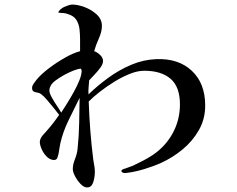

<svg xmlns="http://www.w3.org/2000/svg" viewBox="-20 -781 1040 844"><path d="M336 -479Q325 -479 305 -471.5Q285 -464 264 -452.5Q243 -441 226 -428.5Q209 -416 204 -406Q197 -394 197 -383Q197 -372 207.5 -353Q218 -334 230.5 -315.5Q243 -297 249 -286Q259 -301 274 -325Q289 -349 304 -376Q319 -403 329 -428Q339 -453 339 -471ZM882 -317Q882 -258 854.5 -209.5Q827 -161 783 -124.5Q739 -88 688 -65Q655 -50 613.5 -37.5Q572 -25 537 -21Q536 -21 530 -20.5Q524 -20 523 -21Q516 -23 514 -27.5Q512 -32 519 -36Q522 -38 530 -40Q538 -43 546.5 -46Q555 -49 563 -52Q586 -63 608.5 -74.5Q631 -86 652 -100Q708 -138 739.5 -196Q771 -254 771 -322Q771 -399 730 -434.5Q689 -470 614 -470Q585 -470 551 -456.5Q517 -443 483 -422Q449 -401 419.5 -378Q390 -355 370 -335Q372 -271 377 -207Q382 -143 390 -79Q392 -66 394.5 -52.5Q397 -39 397 -25Q397 -15 394.5 1.5Q392 18 385 30.5Q378 43 363 43Q349 43 334.5 28Q320 13 310 -6Q300 -25 300 -38Q300 -58 309.5 -81.5Q319 -105 321 -127Q327 -183 328 -239.5Q329 -296 330 -351Q307 -305 281.5 -252.5Q256 -200 245 -150Q243 -140 241.5 -130Q240 -120 238 -109Q236 -98 232 -87Q228 -76 213 -78Q198 -80 185 -93Q172 -106 164 -123.5Q156 -141 155 -155Q155 -169 164 -181Q168 -187 173 -192Q178 -197 182 -202Q198 -220 212.5 -238.5Q227 -257 240 -276Q232 -287 217 -305.5Q202 -324 187 -341.5Q172 -359 161 -367Q153 -373 147 -373.5Q141 -374 132 -377Q121 -380 121 -394Q121 -404 128.5 -414Q136 -424 141 -431Q161 -455 194.5 -480.5Q228 -506 265 -527Q302 -548 332 -556V-607Q332 -630 329.5 -652.5Q327 -675 316 -693Q305 -711 279 -719Q269 -723 259.5 -723.5Q250 -724 239 -725Q235 -727 237 -729Q244 -741 261 -750Q268 -753 279 -757Q290 -761 297 -761Q322 -761 352.5 -749.5Q383 -738 405.5 -717Q428 -696 428 -667Q428 -642 414.5 -612Q401 -582 394 -556Q407 -552 420 -539.5Q433 -527 433 -513Q433 -500 421.5 -484Q410 -468 395.5 -453Q381 -438 372 -428Q371 -413 369.5 -397.5Q368 -382 369 -366Q408 -404 456 -439Q504 -474 557.5 -496.5Q611 -519 667 -521Q764 -525 823 -470Q882 -415 882 -317Z"/></svg>

Font: Kaisei Tokumin
Style: Regular
Weight: 400
Designer: Font-Kai, 金井和夫
Foundry: KAZUO KANAI
Version: Version 5.003